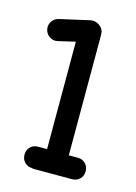

<svg xmlns="http://www.w3.org/2000/svg" viewBox="-76 -719 367 518"><g transform="rotate(15 107.5 -460.0)"><path d="M66 -246 65 -247Q52 -247 43.5 -255.5Q35 -264 35 -277Q35 -290 43.5 -298.5Q52 -307 65 -307H90V-607L43 -596Q31 -593 20.5 -599.5Q10 -606 7 -618Q4 -630 10.5 -640.5Q17 -651 29 -654L113 -673Q127 -676 139 -667Q151 -658 151 -643V-306H176Q189 -306 197.5 -297.5Q206 -289 206 -276Q206 -263 197.5 -254.5Q189 -246 176 -246H121Z"/></g></svg>

Font: Beon
Style: Medium
Weight: 500
Designer: BSozoo
Foundry: BSozoo
Version: Version 001.000